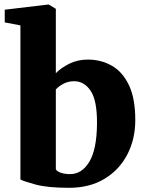

<svg xmlns="http://www.w3.org/2000/svg" viewBox="-20 -840 666 870"><path d="M1.5 -738.5V-796L198.5 -819.5H200.5L233 -800V-508.5Q256 -532 293.5 -551Q331 -570 378 -570Q438 -570 486.8 -542.2Q535.5 -514.5 564.2 -454.2Q593 -394 593 -296Q593 -209.5 556.8 -139.8Q520.5 -70 453.2 -29.5Q386 11 292.5 11Q194 11 138.5 -4.5Q83 -20 72.5 -27V-725ZM316 -472Q288.5 -472 266.5 -460Q244.5 -448 233 -434.5V-73Q237.5 -63.5 255.8 -57.2Q274 -51 297.5 -51Q351 -51 384.8 -107Q418.5 -163 419.5 -279Q420.5 -383.5 391.2 -427.8Q362 -472 316 -472Z"/></svg>

Font: Merriweather Black
Style: Regular
Weight: 900
Designer: Eben Sorkin
Foundry: Eben Sorkin
Version: Version 2.200;gftools[0.9.31]